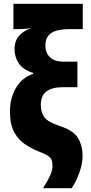

<svg xmlns="http://www.w3.org/2000/svg" viewBox="-20 -780 475 1002"><path d="M205 202Q229 164 241.5 136.5Q254 109 254 86Q254 66 248.5 53.5Q243 41 227.5 31.5Q212 22 181 10Q146 -4 111.5 -26.5Q77 -49 54.5 -89.5Q32 -130 32 -198Q32 -269 64 -322.5Q96 -376 154 -395V-399Q102 -415 79 -448Q56 -481 56 -523Q56 -569 82 -596Q108 -623 145 -633Q123 -630 107.5 -629Q92 -628 75 -628H50V-760H412V-628H342Q279 -628 248 -608Q217 -588 217 -542Q217 -504 241 -481Q265 -458 315 -458H384V-325H306Q252 -325 222.5 -303Q193 -281 193 -232Q193 -193 211.5 -168Q230 -143 293 -122Q364 -99 387.5 -59Q411 -19 411 33Q411 62 402.5 94Q394 126 381 154Q368 182 354 202Z"/></svg>

Font: Noto Sans ExtraCondensed Black
Style: Regular
Weight: 900
Width: 2
Designer: Monotype Design Team
Foundry: Monotype Imaging Inc.
Version: Version 2.013; ttfautohint (v1.8.4.7-5d5b)